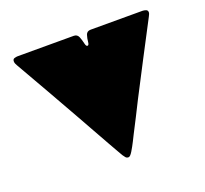

<svg xmlns="http://www.w3.org/2000/svg" viewBox="-91 -603 749 700"><g transform="rotate(-20 283.0 -253.0)"><path d="M545.9 -482.4Q545.9 -478.5 543.9 -474.4Q542 -470.2 540 -466.3Q504.9 -399.4 469.7 -332Q434.6 -264.6 399.9 -197.3Q385.3 -168.9 371.1 -140.1Q356.9 -111.3 341.8 -83Q338.9 -77.1 330.1 -59.6Q321.3 -42 311.8 -26.4Q302.2 -10.7 295.9 -10.7Q288.6 -10.7 284.7 -15.4Q280.8 -20 276.9 -25.9Q268.6 -40 260.7 -54.2Q252.9 -68.4 244.6 -82.5Q226.6 -114.3 208.7 -146.5Q190.9 -178.7 172.9 -210.4Q137.2 -274.4 100.6 -338.1Q64 -401.9 27.8 -465.3Q25.4 -469.7 23.7 -473.4Q22 -477.1 22 -482.4Q22 -490.7 28.8 -492.9Q35.6 -495.1 42 -495.1H259.3Q272.9 -495.1 278.1 -482.2Q283.2 -469.2 285.9 -456.5Q288.6 -443.8 293.9 -443.8Q299.8 -443.8 300.8 -456.5Q301.8 -469.2 305.9 -482.2Q310.1 -495.1 324.7 -495.1H525.9Q531.7 -495.1 538.8 -492.7Q545.9 -490.2 545.9 -482.4Z"/></g></svg>

Font: Belanosima
Style: Bold
Weight: 700
Designer: The DocRepair Project, Santiago Orozco
Foundry: Google
Version: Version 2.000